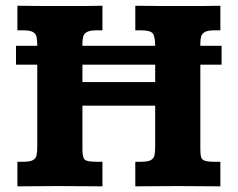

<svg xmlns="http://www.w3.org/2000/svg" viewBox="-20 -659 840 679"><path d="M36.6 -430.2V-497.1H763.7V-430.2ZM41.5 0V-86.9H61Q86.4 -86.9 96.9 -93Q107.4 -99.1 109.6 -111.3Q111.8 -123.5 111.8 -141.6V-495.6Q111.8 -514.6 109.6 -527.1Q107.4 -539.6 96.7 -545.7Q85.9 -551.8 61 -551.8H41.5V-638.7Q85.4 -638.2 115.5 -637.9Q145.5 -637.7 173.8 -637.7Q212.9 -637.7 241 -637.7Q269 -637.7 292.7 -637.9Q316.4 -638.2 342.3 -638.7V-551.8H321.8Q298.8 -551.8 288.1 -546.1Q277.3 -540.5 274.4 -530Q271.5 -519.5 271.5 -505.4V-368.7H528.8V-495.6Q528.8 -523.9 522.2 -537.8Q515.6 -551.8 478 -551.8H458.5V-638.7Q502.4 -638.2 532.5 -637.9Q562.5 -637.7 590.8 -637.7Q629.9 -637.7 658 -637.7Q686 -637.7 709.7 -637.9Q733.4 -638.2 759.3 -638.7V-551.8H738.8Q715.8 -551.8 705.1 -546.1Q694.3 -540.5 691.4 -530Q688.5 -519.5 688.5 -505.4V-131.3Q688.5 -113.8 690.9 -104.2Q693.4 -94.7 703.9 -90.8Q714.4 -86.9 738.8 -86.9H759.3V0Q723.1 0 689.2 -0.5Q655.3 -1 606.9 -1Q562 -1 527.6 -0.5Q493.2 0 458.5 0V-86.9H478Q503.4 -86.9 513.9 -93Q524.4 -99.1 526.6 -111.3Q528.8 -123.5 528.8 -141.6V-285.2H271.5V-131.3Q271.5 -105 278.3 -95.9Q285.2 -86.9 321.8 -86.9H342.3V0Q306.2 0 272.2 -0.5Q238.3 -1 189.9 -1Q145 -1 110.6 -0.5Q76.2 0 41.5 0Z"/></svg>

Font: Kameron
Style: Regular
Weight: 400
Designer: Vernon Adams
Foundry: Vernon Adams
Version: Version 1.100